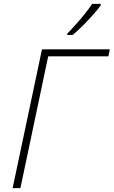

<svg xmlns="http://www.w3.org/2000/svg" viewBox="-20 -968 585 988"><path d="M45 0 196 -714H545L538 -678H228L85 0ZM326 -788V-795Q346 -815 370.5 -842.5Q395 -870 417.5 -898Q440 -926 454 -948H498V-940Q482 -918 458 -891Q434 -864 406.5 -836.5Q379 -809 354 -788Z"/></svg>

Font: Noto Sans Disp ExtLt
Style: Italic
Weight: 200
Italic angle: -12°
Designer: Monotype Design Team
Foundry: Monotype Imaging Inc.
Version: Version 2.000;GOOG;noto-source:20170915:90ef993387c0